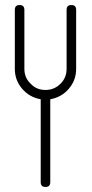

<svg xmlns="http://www.w3.org/2000/svg" viewBox="-20 -744 366 764"><path d="M283 -705V-470Q283 -425 254 -391Q225 -357 180 -349V-19Q180 0 161 0Q142 0 142 -19V-349Q97 -357 68 -391Q39 -425 39 -470V-705Q39 -724 58 -724Q77 -724 77 -705V-470Q77 -434 102 -411Q125 -386 161 -386Q196 -386 221 -411Q245 -435 245 -470V-705Q245 -724 264 -724Q283 -724 283 -705Z"/></svg>

Font: Aaram
Style: Regular
Weight: 400
Designer: Tharique Azeez
Foundry: Tharique Azeez
Version: Version 1.7